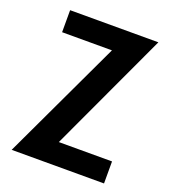

<svg xmlns="http://www.w3.org/2000/svg" viewBox="-129 -791 782 885"><g transform="rotate(20 262.0 -348.5)"><path d="M30 0 307.5 -589H63V-697H496L222 -108H483V0Z"/></g></svg>

Font: Alatsi
Style: Regular
Weight: 400
Designer: Spyros Zevelakis, Eben Sorkin
Foundry: www.sorkintype.com
Version: Version 1.008; ttfautohint (v1.8.4.7-5d5b)